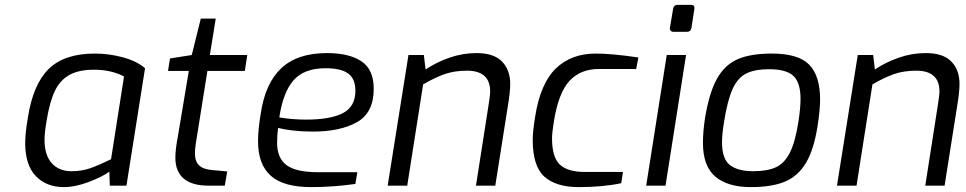

<svg xmlns="http://www.w3.org/2000/svg" viewBox="-20 -759 3950 785"><path d="M83 -175Q83 -214 94 -278Q115 -414 179 -477Q243 -540 368 -540Q426 -540 483 -524.5Q540 -509 573 -480L497 0H429L427 -57Q400 -37 344 -15.5Q288 6 241 6Q170 6 126.5 -39Q83 -84 83 -175ZM434 -108 487 -446Q469 -457 436.5 -465.5Q404 -474 364 -474Q302 -474 263.5 -452.5Q225 -431 204 -386.5Q183 -342 171 -268Q162 -216 162 -187Q162 -125 191.5 -92Q221 -59 272 -59Q314 -59 348.5 -71Q383 -83 434 -108Z M697 -114Q697 -148 707 -200L752 -469H667L675 -520L764 -534L801 -683H862L838 -534H991L981 -469H828L785 -200Q784 -194 780.5 -171.5Q777 -149 777 -132Q777 -100 793.5 -83.5Q810 -67 845 -64L909 -58L899 0H832Q765 0 731 -29Q697 -58 697 -114Z M1035 -181Q1035 -230 1046 -294Q1064 -418 1130 -480Q1196 -542 1317 -542Q1407 -542 1457.5 -508.5Q1508 -475 1508 -396Q1508 -298 1439.5 -259.5Q1371 -221 1259 -221Q1215 -221 1177 -225.5Q1139 -230 1117 -236Q1113 -209 1113 -175Q1113 -112 1152 -83.5Q1191 -55 1279 -55H1441L1433 -7Q1342 6 1252 6Q1139 6 1087 -40.5Q1035 -87 1035 -181ZM1433 -388Q1433 -437 1403.5 -458.5Q1374 -480 1311 -480Q1223 -480 1180 -430.5Q1137 -381 1122 -279Q1174 -270 1232 -270Q1331 -270 1382 -296.5Q1433 -323 1433 -388Z M1650 -534H1713L1720 -475Q1765 -505 1818.5 -523.5Q1872 -542 1928 -542Q1999 -542 2032.5 -507.5Q2066 -473 2066 -416Q2066 -382 2056 -323L2005 0H1926L1976 -320Q1984 -368 1984 -385Q1984 -470 1889 -470Q1839 -470 1799.5 -456.5Q1760 -443 1710 -414L1645 0H1565Z M2158 -188Q2158 -220 2168 -282Q2189 -417 2252 -478.5Q2315 -540 2416 -540Q2482 -540 2590 -524L2581 -477H2429Q2354 -477 2309 -429Q2264 -381 2245 -265Q2237 -215 2237 -194Q2237 -116 2269 -86Q2301 -56 2370 -56H2527L2520 -10Q2444 6 2346 6Q2254 6 2206 -36.5Q2158 -79 2158 -188Z M2719 -645 2732 -723Q2733 -730 2737.5 -734.5Q2742 -739 2750 -739H2807Q2821 -739 2819 -723L2807 -645Q2804 -629 2789 -629H2733Q2726 -629 2722 -633.5Q2718 -638 2719 -645ZM2706 -534H2785L2701 0H2622Z M2854 -175Q2854 -219 2862 -273Q2879 -379 2911 -436.5Q2943 -494 2996 -517Q3049 -540 3136 -540Q3244 -540 3288.5 -494.5Q3333 -449 3333 -352Q3333 -311 3323 -246Q3308 -148 3275.5 -93.5Q3243 -39 3189.5 -16.5Q3136 6 3050 6Q2955 6 2904.5 -37Q2854 -80 2854 -175ZM3244 -259Q3253 -316 3253 -355Q3253 -421 3224 -448.5Q3195 -476 3125 -476Q3066 -476 3031 -458.5Q2996 -441 2975 -394.5Q2954 -348 2940 -259Q2932 -209 2932 -178Q2932 -109 2964.5 -84Q2997 -59 3060 -59Q3117 -59 3152 -75Q3187 -91 3209 -134Q3231 -177 3244 -259Z M3487 -534H3550L3557 -475Q3602 -505 3655.5 -523.5Q3709 -542 3765 -542Q3836 -542 3869.5 -507.5Q3903 -473 3903 -416Q3903 -382 3893 -323L3842 0H3763L3813 -320Q3821 -368 3821 -385Q3821 -470 3726 -470Q3676 -470 3636.5 -456.5Q3597 -443 3547 -414L3482 0H3402Z"/></svg>

Font: Exo
Style: Italic
Weight: 400
Italic angle: -9°
Designer: Natanael Gama
Foundry: Natanael Gama
Version: Version 1.500; ttfautohint (v1.6)